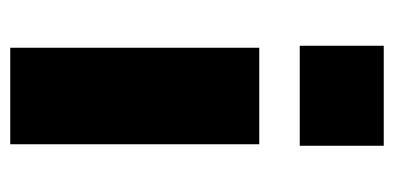

<svg xmlns="http://www.w3.org/2000/svg" viewBox="-222 -566 787 384"><g transform="rotate(90 172.0 -373.5)"><path d="M71 -579V-747H271V-579ZM75 0V-498H268V0Z"/></g></svg>

Font: Nunito Sans 10pt SemiExpanded Black
Style: Regular
Weight: 900
Width: 6
Designer: Vernon Adams
Foundry: Vernon Adams
Version: Version 3.101;gftools[0.9.27]